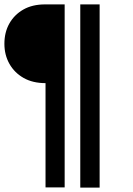

<svg xmlns="http://www.w3.org/2000/svg" viewBox="-23 -720 605 873"><path d="M271 132H184V-342Q126 -342 84.5 -365.5Q43 -389 20 -429.5Q-3 -470 -3 -521Q-3 -573 19.5 -613Q42 -653 83 -676.5Q124 -700 182 -700H271ZM342 -700H430V133H342Z"/></svg>

Font: Liter
Style: Regular
Weight: 400
Designer: Anton Skugarov
Foundry: skugi
Version: Version 1.004; ttfautohint (v1.8.4.7-5d5b)